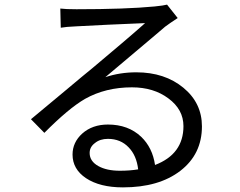

<svg xmlns="http://www.w3.org/2000/svg" viewBox="-20 -772 1040 831"><path d="M578 -39Q571 -99 537 -134Q502 -171 447 -171Q413 -171 391 -153Q368 -136 368 -110Q368 -74 406 -53Q442 -33 499 -33Q542 -33 578 -39ZM749 -694Q714 -671 694 -656Q702 -662 436 -438Q499 -459 570 -459Q693 -459 774 -392Q854 -326 854 -225Q854 -105 761 -33Q668 39 512 39Q412 39 352 -1Q294 -40 294 -103Q294 -156 336 -194Q380 -233 447 -233Q535 -233 591 -180Q640 -133 651 -58Q774 -105 774 -226Q774 -298 709 -346Q645 -394 551 -394Q437 -394 348 -344Q277 -303 172 -197L114 -256L257 -375Q351 -454 381 -478Q541 -612 608 -672Q435 -665 310 -658Q264 -656 243 -652L241 -735Q263 -732 311 -732Q524 -732 649 -744Q689 -748 703 -752Z"/></svg>

Font: KaiGen Gothic CN Regular
Style: Regular
Weight: 400
Designer: Ryoko NISHIZUKA  (kana & ideographs); Paul D. Hunt (Latin, Greek & Cyrillic); Wenlong ZHANG  (bopomofo); Sandoll Communi
Foundry: Adobe Systems Incorporated
Version: Version 1.002.20150501